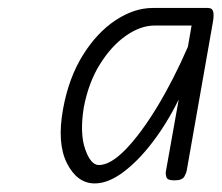

<svg xmlns="http://www.w3.org/2000/svg" viewBox="-20 -1052 543 470"><path d="M212 -603Q169 -603 144 -652.2Q119 -701.5 134.5 -786Q148.5 -862 183 -917.2Q217.5 -972.5 263 -1002.5Q308.5 -1032.5 354 -1032.5H489Q500 -1032.5 502 -1023Q504 -1013.5 501 -997L437 -634Q436.5 -630 431.5 -620.2Q426.5 -610.5 406.5 -610.5Q390 -610.5 387.5 -618Q385 -625.5 386 -632L417.5 -808.5Q389 -750.5 353.5 -704Q318 -657.5 281.2 -630.2Q244.5 -603 212 -603ZM222 -648Q250.5 -648 287.8 -686.5Q325 -725 364.8 -790.5Q404.5 -856 440 -937.5L449 -989.5H358.5Q324 -989.5 288.2 -964.5Q252.5 -939.5 224.5 -894.5Q196.5 -849.5 185 -788.5Q175 -725.5 188.5 -686.8Q202 -648 222 -648Z"/></svg>

Font: Edu AU VIC WA NT Pre
Style: Regular
Weight: 400
Designer: Tina and Corey Anderson, Eben Sorkin, Mirko Velimirovic
Foundry: Google for Education
Version: Version 1.001